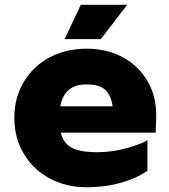

<svg xmlns="http://www.w3.org/2000/svg" viewBox="-20 -770 710 805"><path d="M513.2 -750 402.8 -606H251L318.8 -750ZM342.8 -565.9Q426.8 -565.9 494.1 -530.3Q561.5 -494.6 599.6 -428Q637.7 -361.3 634.8 -275.9L632.8 -213.9H234.9Q245.1 -170.4 280 -151.1Q314.9 -131.8 388.2 -131.8Q453.6 -131.8 518.3 -150.9Q583 -169.9 598.1 -183.1V-54.2Q553.2 -22.5 486.8 -3.7Q420.4 15.1 342.8 15.1Q258.8 15.1 189.9 -21Q121.1 -57.1 80.6 -124Q40 -190.9 40 -275.9Q40 -361.3 80.6 -428Q121.1 -494.6 189.7 -530.3Q258.3 -565.9 342.8 -565.9ZM342.8 -416Q297.9 -416 270 -394.5Q242.2 -373 232.9 -324.2H452.1Q445.3 -371.6 420.9 -393.8Q396.5 -416 342.8 -416Z"/></svg>

Font: Stilu Bold
Style: Regular
Weight: 700
Designer: Genilson Lima Santos
Foundry: Genilson Lima Santos
Version: Version 1.200;PS 001.200;hotconv 1.0.88;makeotf.lib2.5.64775